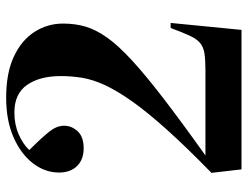

<svg xmlns="http://www.w3.org/2000/svg" viewBox="-108 -676 784 607"><g transform="rotate(-90 283.5 -372.0)"><path d="M52 0 41 -95Q124 -176 179 -237.5Q234 -299 267.5 -346.5Q301 -394 318.5 -432Q336 -470 341.5 -503.5Q347 -537 347 -571Q347 -638 319 -678Q291 -718 232 -718Q194 -718 163 -704.5Q132 -691 113 -671Q153 -631 171.5 -607.5Q190 -584 190 -561Q190 -537 172.5 -518Q155 -499 119 -499Q83 -499 62.5 -520Q42 -541 42 -577Q42 -621 71 -659Q100 -697 153 -720.5Q206 -744 279 -744Q357 -744 409 -719.5Q461 -695 487 -654Q513 -613 513 -564Q513 -526 503.5 -493.5Q494 -461 469.5 -426Q445 -391 398.5 -348Q352 -305 278 -248Q204 -191 96 -114H366Q398 -114 418 -117Q438 -120 451 -130.5Q464 -141 474.5 -163.5Q485 -186 499 -224H515L493 0Z"/></g></svg>

Font: Literata 72pt
Style: Bold
Weight: 700
Designer: Latin by Veronika Burian and Jose Scaglione. Greek by Irene Vlachou. Cyrillic by Vera Evstafieva.
Foundry: TypeTogether
Version: Version 3.002